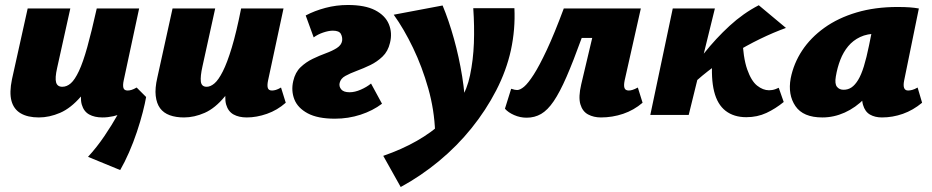

<svg xmlns="http://www.w3.org/2000/svg" viewBox="-20 -461 3737 770"><path d="M136 10Q91 10 63 -6.5Q35 -23 26 -56.5Q17 -90 28 -143L91 -427H262L209 -188Q200 -148 205 -130.5Q210 -113 230 -113Q248 -113 264 -127Q280 -141 296.5 -176Q313 -211 330 -272Q347 -333 368 -427H439Q413 -292 379 -206.5Q345 -121 304.5 -74Q264 -27 221 -8.5Q178 10 136 10ZM462 221 333 168Q368 130 398.5 85Q429 40 452.5 -2Q476 -44 490 -74L566 -72Q562 -48 552.5 -11Q543 26 529 68Q515 110 497.5 150Q480 190 462 221ZM391 10Q359 10 337.5 -2Q316 -14 308 -41.5Q300 -69 310 -117L372 -427H538L476 -138Q472 -119 475 -108.5Q478 -98 492 -98Q499 -98 507.5 -100.5Q516 -103 528 -110L566 -72Q527 -30 480.5 -10Q434 10 391 10Z M718 10Q685 10 660.5 1Q636 -8 622 -27Q608 -46 604.5 -76.5Q601 -107 611 -150L672 -427H843L792 -195Q783 -155 785.5 -134Q788 -113 809 -113Q824 -113 840 -126.5Q856 -140 873.5 -174.5Q891 -209 909.5 -270Q928 -331 947 -427H1015Q989 -293 955 -207.5Q921 -122 882 -74.5Q843 -27 801 -8.5Q759 10 718 10ZM970 10Q938 10 916.5 -2Q895 -14 887 -41.5Q879 -69 889 -117L952 -427H1117L1055 -138Q1051 -119 1054 -108.5Q1057 -98 1071 -98Q1078 -98 1086.5 -100.5Q1095 -103 1107 -110L1126 -49Q1092 -19 1050.5 -4.5Q1009 10 970 10Z M1323 15Q1254 15 1214 -6.5Q1174 -28 1160.5 -62.5Q1147 -97 1156 -136Q1164 -171 1185.5 -191.5Q1207 -212 1234 -225Q1261 -238 1287 -247.5Q1313 -257 1331 -268.5Q1349 -280 1352 -297Q1354 -312 1347 -325Q1340 -338 1315 -338Q1298 -338 1276 -330.5Q1254 -323 1238 -311L1206 -399Q1242 -418 1285.5 -429.5Q1329 -441 1375 -441Q1444 -441 1484.5 -420Q1525 -399 1539.5 -364Q1554 -329 1544 -289Q1536 -255 1514 -234Q1492 -213 1465 -200Q1438 -187 1411 -177Q1384 -167 1365 -156.5Q1346 -146 1342 -128Q1339 -114 1348.5 -102.5Q1358 -91 1382 -91Q1403 -91 1427 -101.5Q1451 -112 1468 -126L1512 -45Q1475 -17 1426 -1Q1377 15 1323 15Z M1587 289 1517 164Q1592 138 1651.5 104Q1711 70 1754.5 29.5Q1798 -11 1826 -58Q1854 -105 1865 -159Q1878 -221 1880.5 -288Q1883 -355 1878 -428H2043Q2045 -386 2041.5 -344Q2038 -302 2029 -260Q2011 -178 1970 -98.5Q1929 -19 1871 53Q1813 125 1740.5 185Q1668 245 1587 289ZM1725 69Q1722 -20 1697.5 -106.5Q1673 -193 1636.5 -269Q1600 -345 1559 -402L1755 -439Q1780 -379 1800.5 -305.5Q1821 -232 1833.5 -154.5Q1846 -77 1847 -3Z M2092 11Q2066 11 2042 0.5Q2018 -10 2005 -25L2030 -105Q2039 -102 2044.5 -101Q2050 -100 2054 -100Q2066 -100 2082 -113.5Q2098 -127 2120.5 -162Q2143 -197 2173 -261Q2203 -325 2241 -427H2445L2427 -309H2313Q2279 -215 2252 -153Q2225 -91 2200.5 -55Q2176 -19 2150 -4Q2124 11 2092 11ZM2390 10Q2361 10 2338.5 -2Q2316 -14 2307.5 -43Q2299 -72 2311 -123L2383 -427H2550L2485 -138Q2481 -118 2484.5 -108Q2488 -98 2502 -98Q2508 -98 2516.5 -100.5Q2525 -103 2538 -110L2557 -49Q2522 -19 2479 -4.5Q2436 10 2390 10Z M2736 -101 2712 -123Q2755 -186 2803 -246.5Q2851 -307 2906 -357.5Q2961 -408 3023 -440L3132 -349Q3082 -331 3027.5 -304.5Q2973 -278 2919.5 -245Q2866 -212 2819 -175.5Q2772 -139 2736 -101ZM2588 0 2678 -427H2847L2742 0ZM2973 9Q2923 9 2890 -16.5Q2857 -42 2844 -94Q2831 -146 2837 -226L2957 -314Q2960 -230 2976.5 -183Q2993 -136 3016.5 -117.5Q3040 -99 3064 -99Q3070 -99 3076.5 -100Q3083 -101 3090 -103.5Q3097 -106 3103 -109L3123 -52Q3090 -25 3053.5 -8Q3017 9 2973 9Z M3278 10Q3201 10 3170 -35.5Q3139 -81 3151 -147Q3163 -207 3197 -258.5Q3231 -310 3286 -349.5Q3341 -389 3415 -411Q3489 -433 3579 -433Q3609 -433 3628.5 -431.5Q3648 -430 3665 -427L3606 -138Q3598 -98 3622 -98Q3629 -98 3638.5 -100.5Q3648 -103 3660 -110L3678 -49Q3642 -19 3601 -4.5Q3560 10 3517 10Q3489 10 3469 -1.5Q3449 -13 3441 -40.5Q3433 -68 3442 -117L3469 -249L3555 -277Q3540 -210 3512.5 -157Q3485 -104 3448 -66.5Q3411 -29 3367.5 -9.5Q3324 10 3278 10ZM3363 -101Q3381 -101 3395 -110.5Q3409 -120 3421.5 -140.5Q3434 -161 3444.5 -195Q3455 -229 3465 -278L3485 -377L3543 -320Q3531 -324 3520 -325Q3509 -326 3497 -326Q3458 -326 3429.5 -312.5Q3401 -299 3381.5 -275.5Q3362 -252 3350 -221Q3338 -190 3332 -154Q3327 -125 3336.5 -113Q3346 -101 3363 -101Z"/></svg>

Font: Ysabeau Infant Black
Style: Italic
Weight: 900
Italic angle: -12°
Designer: Christian Thalmann (Catharsis Fonts)
Version: Version 2.001;gftools[0.9.30]; featfreeze: ss01,ss02,lnum